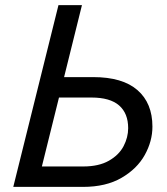

<svg xmlns="http://www.w3.org/2000/svg" viewBox="-20 -732 656 752"><path d="M345 -430Q460 -430 518.5 -379Q577 -328 577 -236Q577 -179 547 -125Q517 -71 456 -35.5Q395 0 305 0H32L209 -712H301L231 -430ZM144 -80H306Q367 -80 406.5 -102.5Q446 -125 464 -159.5Q482 -194 482 -230Q482 -288 446.5 -319Q411 -350 338 -350H211Z"/></svg>

Font: CST
Style: Italic
Weight: 400
Italic angle: -14°
Version: Version 1.00